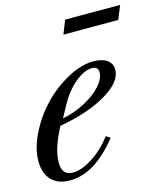

<svg xmlns="http://www.w3.org/2000/svg" viewBox="-116 -869 835 968"><g transform="rotate(-15 301.0 -385.0)"><path d="M397.9 -540Q442.4 -540 468.3 -521.7Q494.1 -503.4 494.1 -471.2Q494.1 -408.2 399.2 -351.8Q304.2 -295.4 153.8 -269Q97.2 -163.6 97.2 -91.8Q97.2 -57.6 111.3 -41.3Q125.5 -24.9 154.8 -24.9Q201.2 -24.9 258.8 -62.5Q316.4 -100.1 360.8 -159.2L382.8 -145Q259.8 9.8 129.9 9.8Q68.4 9.8 34.2 -25.4Q0 -60.5 0 -125Q0 -191.9 37.6 -267.1Q75.2 -342.3 132.3 -401.9Q189.5 -461.4 261.5 -500.7Q333.5 -540 397.9 -540ZM208 -360.8 175.8 -301.8Q236.8 -313.5 292 -342.5Q347.2 -371.6 380.6 -408.4Q414.1 -445.3 414.1 -479Q414.1 -508.8 381.8 -508.8Q340.3 -508.8 291 -466.8Q241.7 -424.8 208 -360.8ZM573.2 -709H287.1L314.9 -779.8H602.1Z"/></g></svg>

Font: Libre Caslon Text
Style: Italic
Weight: 400
Italic angle: -25°
Designer: Pablo Impallari, Rodrigo Fuenzalida
Foundry: Pablo Impallari, Rodrigo Fuenzalida
Version: Version 1.002